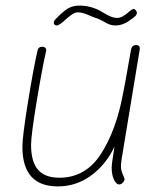

<svg xmlns="http://www.w3.org/2000/svg" viewBox="-20 -668 572 686"><path d="M414 -96Q412 -82 412 -77Q412 -59 418.5 -45.5Q425 -32 425 -28Q425 -22 419 -15.5Q413 -9 406 -9Q395 -9 387 -26.5Q379 -44 379 -69Q379 -75 381 -91L389 -144Q358 -79 305 -40.5Q252 -2 187 -2Q123 -2 91.5 -37.5Q60 -73 60 -144Q60 -179 79.5 -300.5Q99 -422 114 -487Q117 -501 131 -501Q138 -501 142 -497Q146 -493 145 -487Q130 -421 110.5 -302.5Q91 -184 91 -150Q91 -91 115.5 -62Q140 -33 192 -33Q286 -33 341 -118.5Q396 -204 420 -336L428 -377L448 -490Q451 -507 466 -507Q482 -507 479 -490ZM172 -587Q172 -593 179 -600Q204 -626 221.5 -637Q239 -648 263 -648Q305 -648 340 -628Q360 -616 373 -610Q386 -604 399 -604Q417 -604 441 -626Q452 -636 458 -636Q461 -636 465 -631.5Q469 -627 469 -623Q469 -616 464 -611Q443 -593 426.5 -585Q410 -577 392 -577Q381 -577 371.5 -580.5Q362 -584 349 -592Q345 -594 337 -598Q329 -602 322 -604Q315 -606 294 -615Q273 -624 259 -624Q249 -624 239 -617.5Q229 -611 218.5 -602Q208 -593 203 -588Q189 -577 183 -577Q178 -577 175 -580Q172 -583 172 -587Z"/></svg>

Font: Mali ExtraLight
Style: Italic
Weight: 275
Italic angle: -10°
Version: Version 1.000; ttfautohint (v1.6)